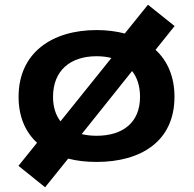

<svg xmlns="http://www.w3.org/2000/svg" viewBox="-20 -673 818 811"><path d="M717 -264C717 -349.5 687.5 -416 637 -462.5L717.5 -563L605 -653L507 -531.5C470.5 -541 430.5 -546 388 -546C200 -546 58.5 -450.5 58.5 -264C58.5 -179.5 87.5 -115 136.5 -70L58 27.5L170.5 118L268 -3C304.5 6.5 345 11 388 11C576 11 717 -76.5 717 -264ZM204 -264C204 -375 277 -435.5 388 -435.5C410.5 -435.5 431.5 -433 450.5 -428L235.5 -160.5C215 -187 204 -221.5 204 -264ZM325 -106.5 538 -373C559.5 -345.5 571.5 -309 571.5 -264C571.5 -155 498.5 -99.5 388 -99.5C365.5 -99.5 344.5 -102 325 -106.5Z"/></svg>

Font: Monaspace Neon Wide
Style: Bold
Weight: 700
Width: 7
Designer: Riley Cran & the Lettermatic Team
Foundry: Lettermatic
Version: Version 1.000 (Monaspace Neon)